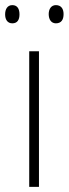

<svg xmlns="http://www.w3.org/2000/svg" viewBox="-32 -729 268 749"><path d="M-12 -673C-12 -653 -3 -638 16 -638C36 -638 44 -652 44 -673C44 -694 36 -709 16 -709C-3 -709 -12 -693 -12 -673ZM158 -674C158 -653 168 -638 186 -638C207 -638 216 -652 216 -674C216 -694 207 -709 186 -709C168 -709 158 -694 158 -674ZM120 0V-529H82V0Z"/></svg>

Font: Noto Sans Devanagari UI SemiCondensed ExtraLight
Style: Regular
Weight: 200
Width: 4
Designer: Jelle Bosma - Monotype Design Team
Foundry: Monotype Imaging Inc.
Version: Version 2.004